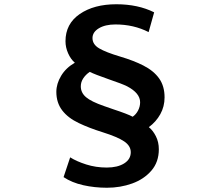

<svg xmlns="http://www.w3.org/2000/svg" viewBox="-20 -804 1040 903"><path d="M523 -689Q475 -689 445 -671Q415 -653 415 -625Q415 -595 446.5 -576.5Q478 -558 545 -538Q609 -519 654 -496Q703 -471 728.5 -435Q754 -399 754 -346Q754 -303 734 -267Q714 -231 680 -206Q699 -191 713 -163.5Q727 -136 727 -102Q727 -42 692 -1.5Q657 39 601.5 59Q546 79 483 79Q425 79 371.5 67Q318 55 279 29L310 -64Q340 -45 385.5 -30.5Q431 -16 482 -16Q533 -16 564 -35.5Q595 -55 595 -88Q595 -118 564 -139Q533 -160 463 -182Q399 -202 351 -225Q300 -249 272.5 -285Q245 -321 245 -372Q245 -410 267.5 -447.5Q290 -485 332 -509Q313 -525 300.5 -553Q288 -581 288 -610Q288 -692 355 -738Q422 -784 527 -784Q629 -784 705 -746L679 -653Q609 -689 523 -689ZM470 -305 513 -290Q580 -268 604 -255Q620 -266 629.5 -284.5Q639 -303 639 -323Q639 -366 578 -398Q554 -410 492 -431Q426 -454 402 -466Q383 -453 371.5 -435.5Q360 -418 360 -398Q360 -368 384.5 -347Q409 -326 470 -305Z"/></svg>

Font: Merged Yaku Han JP
Style: Bold
Weight: 700
Designer: Ryoko NISHIZUKA 西塚涼子 (kana, bopomofo & ideographs); Paul D. Hunt (Latin, Greek & Cyrillic); Sandoll Communications 산돌커뮤니
Foundry: Adobe
Version: Version 2.004